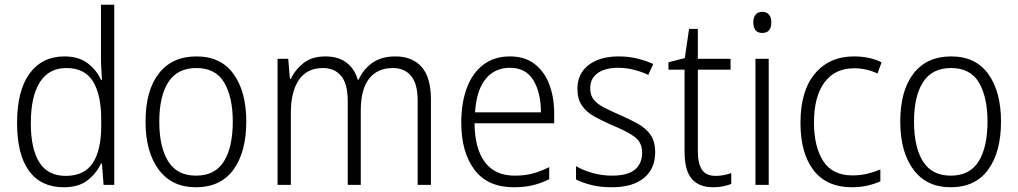

<svg xmlns="http://www.w3.org/2000/svg" viewBox="-20 -780 4295 810"><path d="M249 10Q153 10 102.5 -59Q52 -128 52 -261Q52 -398 105 -470Q158 -542 252 -542Q312 -542 350 -513Q388 -484 406 -443H410Q409 -466 407.5 -490.5Q406 -515 406 -535V-760H462V0H417L410 -90H406Q387 -49 349.5 -19.5Q312 10 249 10ZM257 -38Q336 -38 371.5 -92.5Q407 -147 407 -248V-276Q407 -381 372 -437Q337 -493 260 -493Q186 -493 148 -433Q110 -373 110 -260Q110 -152 146 -95Q182 -38 257 -38Z M1019 -267Q1019 -139 965 -64.5Q911 10 806 10Q705 10 649.5 -64.5Q594 -139 594 -267Q594 -398 650 -470Q706 -542 809 -542Q912 -542 965.5 -467.5Q1019 -393 1019 -267ZM652 -267Q652 -160 689.5 -99.5Q727 -39 807 -39Q887 -39 924.5 -99Q962 -159 962 -267Q962 -370 926 -431.5Q890 -493 808 -493Q729 -493 690.5 -434Q652 -375 652 -267Z M1648 -542Q1719 -542 1758.5 -498Q1798 -454 1798 -359V0H1742V-355Q1742 -427 1714 -460Q1686 -493 1638 -493Q1572 -493 1537 -448Q1502 -403 1502 -313V0H1447V-352Q1447 -427 1419 -460Q1391 -493 1343 -493Q1275 -493 1241 -443Q1207 -393 1207 -304V0H1151V-532H1196L1203 -447H1207Q1225 -486 1260.5 -514Q1296 -542 1353 -542Q1407 -542 1441.5 -516Q1476 -490 1489 -444H1493Q1514 -490 1552.5 -516Q1591 -542 1648 -542Z M2132 -542Q2194 -542 2235.5 -510Q2277 -478 2297.5 -423.5Q2318 -369 2318 -300V-260H1982Q1983 -152 2026 -95.5Q2069 -39 2151 -39Q2192 -39 2225.5 -47.5Q2259 -56 2297 -75V-24Q2263 -7 2227.5 1.5Q2192 10 2148 10Q2037 10 1981.5 -64Q1926 -138 1926 -263Q1926 -346 1949.5 -409Q1973 -472 2019 -507Q2065 -542 2132 -542ZM2131 -494Q2067 -494 2028.5 -446.5Q1990 -399 1984 -306H2262Q2262 -388 2230.5 -441Q2199 -494 2131 -494Z M2744 -138Q2744 -68 2696.5 -29Q2649 10 2561 10Q2513 10 2475 0.5Q2437 -9 2410 -23V-79Q2441 -61 2480.5 -50Q2520 -39 2562 -39Q2628 -39 2658.5 -64.5Q2689 -90 2689 -136Q2689 -179 2657.5 -202.5Q2626 -226 2564 -251Q2521 -270 2487.5 -288.5Q2454 -307 2435 -334.5Q2416 -362 2416 -406Q2416 -469 2463 -505.5Q2510 -542 2590 -542Q2632 -542 2668.5 -533Q2705 -524 2736 -510L2715 -464Q2688 -477 2655 -485.5Q2622 -494 2588 -494Q2533 -494 2501.5 -471.5Q2470 -449 2470 -408Q2470 -378 2484.5 -360Q2499 -342 2526.5 -327.5Q2554 -313 2595 -295Q2637 -277 2671 -258Q2705 -239 2724.5 -211Q2744 -183 2744 -138Z M2999 -38Q3017 -38 3034.5 -41.5Q3052 -45 3065 -50V-4Q3050 2 3031 6Q3012 10 2989 10Q2929 10 2898.5 -25.5Q2868 -61 2868 -139V-486H2800V-517L2869 -535L2887 -658H2924V-532H3062V-486H2924V-141Q2924 -90 2941.5 -64Q2959 -38 2999 -38Z M3196 -730Q3215 -730 3224.5 -718Q3234 -706 3234 -686Q3234 -641 3196 -641Q3158 -641 3158 -686Q3158 -706 3167.5 -718Q3177 -730 3196 -730ZM3223 -532V0H3167V-532Z M3574 10Q3468 10 3412.5 -61.5Q3357 -133 3357 -262Q3357 -397 3418 -469.5Q3479 -542 3583 -542Q3617 -542 3646.5 -535.5Q3676 -529 3699 -517L3682 -470Q3634 -492 3584 -492Q3502 -492 3458 -432Q3414 -372 3414 -263Q3414 -161 3453 -100.5Q3492 -40 3576 -40Q3609 -40 3638.5 -47Q3668 -54 3694 -65V-15Q3670 -4 3639.5 3Q3609 10 3574 10Z M4203 -267Q4203 -139 4149 -64.5Q4095 10 3990 10Q3889 10 3833.5 -64.5Q3778 -139 3778 -267Q3778 -398 3834 -470Q3890 -542 3993 -542Q4096 -542 4149.5 -467.5Q4203 -393 4203 -267ZM3836 -267Q3836 -160 3873.5 -99.5Q3911 -39 3991 -39Q4071 -39 4108.5 -99Q4146 -159 4146 -267Q4146 -370 4110 -431.5Q4074 -493 3992 -493Q3913 -493 3874.5 -434Q3836 -375 3836 -267Z"/></svg>

Font: Noto Sans Sinhala SemiCondensed Light
Style: Regular
Weight: 300
Width: 4
Designer: Jelle Bosma - Monotype Design Team
Foundry: Monotype Imaging Inc.
Version: Version 2.006; ttfautohint (v1.8.4.7-5d5b)